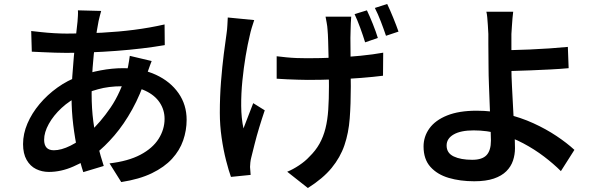

<svg xmlns="http://www.w3.org/2000/svg" viewBox="-20 -856 3040 966"><path d="M489 -801Q485 -788 482 -775Q479 -762 476 -750Q467 -705 459 -644Q451 -583 446 -515.5Q441 -448 441 -384Q441 -309 449.5 -245Q458 -181 472 -125.5Q486 -70 502 -21L399 10Q384 -35 370.5 -96.5Q357 -158 348.5 -227.5Q340 -297 340 -367Q340 -417 343.5 -469Q347 -521 351.5 -571Q356 -621 361 -666Q366 -711 370 -747Q371 -761 372 -776.5Q373 -792 372 -804ZM316 -687Q409 -687 493 -691.5Q577 -696 655 -706Q733 -716 808 -733L809 -629Q757 -620 694.5 -612.5Q632 -605 565 -600Q498 -595 433.5 -592.5Q369 -590 313 -590Q288 -590 256.5 -591Q225 -592 194 -593.5Q163 -595 140 -596L137 -700Q155 -698 186.5 -694.5Q218 -691 253 -689Q288 -687 316 -687ZM743 -549Q740 -541 734.5 -526.5Q729 -512 724 -497Q719 -482 716 -472Q687 -381 645.5 -306Q604 -231 555.5 -174.5Q507 -118 459 -81Q410 -45 348.5 -18Q287 9 226 9Q191 9 161.5 -5.5Q132 -20 114 -51.5Q96 -83 96 -131Q96 -183 118 -234.5Q140 -286 179 -332.5Q218 -379 269 -415.5Q320 -452 379 -473Q428 -491 486.5 -502Q545 -513 599 -513Q693 -513 765 -479.5Q837 -446 878 -387.5Q919 -329 919 -253Q919 -200 901.5 -149.5Q884 -99 845.5 -57Q807 -15 744 15.5Q681 46 590 60L531 -34Q625 -45 686.5 -77.5Q748 -110 778 -157.5Q808 -205 808 -258Q808 -303 783.5 -340Q759 -377 711 -399.5Q663 -422 593 -422Q527 -422 473.5 -407Q420 -392 383 -375Q331 -351 290 -313Q249 -275 225.5 -232.5Q202 -190 202 -153Q202 -127 214 -113.5Q226 -100 251 -100Q288 -100 334.5 -123Q381 -146 428 -188Q486 -241 536.5 -315Q587 -389 619 -498Q622 -508 624.5 -522Q627 -536 629.5 -551Q632 -566 633 -575Z M1747 -772Q1746 -756 1745 -739.5Q1744 -723 1744 -706Q1743 -693 1743 -665.5Q1743 -638 1743.5 -603.5Q1744 -569 1744 -533.5Q1744 -498 1744.5 -468Q1745 -438 1745 -421Q1745 -333 1739.5 -260Q1734 -187 1713 -125.5Q1692 -64 1648.5 -11Q1605 42 1529 90L1425 8Q1453 -3 1484.5 -24Q1516 -45 1536 -67Q1568 -98 1587.5 -133Q1607 -168 1617.5 -210Q1628 -252 1631.5 -304Q1635 -356 1635 -422Q1635 -448 1634.5 -488Q1634 -528 1633 -571Q1632 -614 1631 -650Q1630 -686 1628 -706Q1627 -724 1623.5 -742Q1620 -760 1618 -772ZM1372 -573Q1396 -570 1421.5 -567.5Q1447 -565 1473.5 -564Q1500 -563 1526 -563Q1590 -563 1659.5 -566Q1729 -569 1794 -575.5Q1859 -582 1908 -591L1907 -475Q1860 -469 1797 -464Q1734 -459 1664.5 -456.5Q1595 -454 1529 -454Q1507 -454 1479.5 -455Q1452 -456 1424.5 -457Q1397 -458 1372 -460ZM1259 -755Q1253 -738 1246.5 -716Q1240 -694 1237 -679Q1226 -634 1216 -574.5Q1206 -515 1199.5 -450Q1193 -385 1193.5 -323Q1194 -261 1205 -210Q1215 -236 1228.5 -271Q1242 -306 1254 -337L1312 -301Q1298 -260 1284.5 -215.5Q1271 -171 1261 -131Q1251 -91 1244 -63Q1241 -52 1239.5 -38Q1238 -24 1238 -16Q1239 -8 1239.5 3Q1240 14 1241 24L1142 34Q1131 4 1117.5 -48.5Q1104 -101 1095 -163.5Q1086 -226 1086 -288Q1086 -370 1092 -446Q1098 -522 1106 -584.5Q1114 -647 1120 -688Q1123 -708 1124 -729.5Q1125 -751 1126 -768ZM1826 -804Q1840 -775 1856 -735Q1872 -695 1881 -665L1817 -643Q1807 -676 1792.5 -715.5Q1778 -755 1764 -785ZM1928 -836Q1942 -807 1958.5 -766.5Q1975 -726 1985 -697L1922 -676Q1911 -709 1896 -748Q1881 -787 1866 -816Z M2562 -797Q2560 -784 2558.5 -764.5Q2557 -745 2555.5 -724Q2554 -703 2553 -685Q2553 -650 2553 -606Q2553 -562 2553 -517Q2553 -475 2556 -419Q2559 -363 2562 -304Q2565 -245 2568 -193.5Q2571 -142 2571 -110Q2571 -78 2561 -48Q2551 -18 2527.5 5.5Q2504 29 2464.5 42.5Q2425 56 2366 56Q2295 56 2237.5 39Q2180 22 2145.5 -16.5Q2111 -55 2111 -119Q2111 -169 2140.5 -210Q2170 -251 2229.5 -275Q2289 -299 2378 -299Q2456 -299 2528 -282Q2600 -265 2663.5 -236Q2727 -207 2779.5 -172Q2832 -137 2870 -102L2802 5Q2765 -32 2717 -68.5Q2669 -105 2612.5 -135Q2556 -165 2493 -182.5Q2430 -200 2363 -200Q2298 -200 2262.5 -179.5Q2227 -159 2227 -124Q2227 -86 2262.5 -69Q2298 -52 2356 -52Q2406 -52 2428 -75.5Q2450 -99 2450 -149Q2450 -176 2448 -222.5Q2446 -269 2444 -323.5Q2442 -378 2440 -429Q2438 -480 2438 -517Q2438 -547 2437.5 -577Q2437 -607 2437 -635.5Q2437 -664 2437 -685Q2436 -708 2434.5 -729.5Q2433 -751 2431.5 -768.5Q2430 -786 2427 -797ZM2492 -603Q2515 -603 2556 -604Q2597 -605 2646 -607Q2695 -609 2745 -612.5Q2795 -616 2837 -620L2841 -513Q2799 -509 2748.5 -506.5Q2698 -504 2649 -502Q2600 -500 2558.5 -499Q2517 -498 2493 -498Z"/></svg>

Font: Noto Sans TC SemiBold
Style: Regular
Weight: 600
Designer: Ryoko NISHIZUKA  (kana, bopomofo & ideographs); Paul D. Hunt (Latin, Greek & Cyrillic); Sandoll Communications , Soo-you
Foundry: Adobe
Version: Version 2.004-H2;hotconv 1.0.118;makeotfexe 2.5.65603